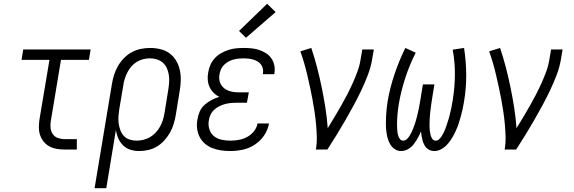

<svg xmlns="http://www.w3.org/2000/svg" viewBox="-20 -792 3040 1017"><path d="M322 0Q301 0 280.5 -3.5Q260 -7 242 -16.5Q224 -26 211.5 -41.5Q199 -57 192.5 -76Q186 -95 186 -116.5Q186 -138 189 -159L242 -475H94L103 -530H460L451 -475H303L249 -150Q246 -132 248 -113.5Q250 -95 260 -81Q270 -67 287 -61Q304 -55 322 -55H387V0Z M481 205 573 -348Q577 -372 584.5 -396Q592 -420 605 -442.5Q618 -465 636.5 -484Q655 -503 678 -515.5Q701 -528 726 -533Q751 -538 775 -538Q803 -538 830 -531.5Q857 -525 878 -509.5Q899 -494 912.5 -471.5Q926 -449 932 -423Q938 -397 937.5 -368.5Q937 -340 932 -312L911 -182Q907 -159 900 -135.5Q893 -112 880.5 -90Q868 -68 850.5 -48.5Q833 -29 811.5 -16Q790 -3 765.5 2.5Q741 8 717 8Q693 8 670.5 1Q648 -6 632 -22Q616 -38 606.5 -59.5Q597 -81 594 -104L543 205ZM703 -47Q721 -47 739.5 -51.5Q758 -56 774.5 -65.5Q791 -75 804.5 -89.5Q818 -104 827.5 -121Q837 -138 842.5 -155.5Q848 -173 851 -191L872 -321Q875 -340 876 -359.5Q877 -379 874 -397Q871 -415 863.5 -431.5Q856 -448 842.5 -460Q829 -472 811 -477.5Q793 -483 774 -483Q757 -483 738.5 -478.5Q720 -474 704 -464Q688 -454 675.5 -439.5Q663 -425 654.5 -408Q646 -391 640.5 -373.5Q635 -356 633 -339L612 -215Q609 -196 607.5 -176.5Q606 -157 608.5 -138.5Q611 -120 617.5 -102.5Q624 -85 636 -72Q648 -59 666 -53Q684 -47 703 -47Z M1200 8Q1175 8 1151 4.5Q1127 1 1105 -7.5Q1083 -16 1065.5 -31Q1048 -46 1037.5 -66.5Q1027 -87 1024 -111.5Q1021 -136 1026 -160Q1029 -181 1038 -201.5Q1047 -222 1064 -237Q1081 -252 1101 -262.5Q1121 -273 1142 -279Q1125 -287 1111.5 -300.5Q1098 -314 1090 -331.5Q1082 -349 1080.5 -369Q1079 -389 1083 -409Q1086 -429 1094.5 -448.5Q1103 -468 1118 -484Q1133 -500 1151.5 -510.5Q1170 -521 1190 -527.5Q1210 -534 1230.5 -536Q1251 -538 1270 -538Q1292 -538 1312.5 -536Q1333 -534 1352.5 -527.5Q1372 -521 1388.5 -510.5Q1405 -500 1416.5 -484Q1428 -468 1432.5 -448Q1437 -428 1434 -407Q1434 -405 1433.5 -403Q1433 -401 1432 -399H1372Q1372 -401 1372.5 -402Q1373 -403 1373 -404Q1375 -417 1372 -429.5Q1369 -442 1361.5 -451.5Q1354 -461 1343.5 -467Q1333 -473 1321 -476.5Q1309 -480 1296 -481.5Q1283 -483 1270 -483Q1257 -483 1243.5 -481.5Q1230 -480 1216.5 -476.5Q1203 -473 1190.5 -466Q1178 -459 1167.5 -449Q1157 -439 1151 -426Q1145 -413 1143 -400Q1140 -386 1141.5 -372Q1143 -358 1149.5 -346Q1156 -334 1166 -325.5Q1176 -317 1189 -312Q1202 -307 1216 -305Q1230 -303 1244 -303H1298L1288 -248H1235Q1219 -248 1203.5 -246.5Q1188 -245 1172.5 -241Q1157 -237 1142 -229.5Q1127 -222 1114.5 -210.5Q1102 -199 1095 -184Q1088 -169 1086 -153Q1082 -130 1089 -107.5Q1096 -85 1113 -71Q1130 -57 1153 -52Q1176 -47 1200 -47Q1222 -47 1244.5 -51Q1267 -55 1288 -66Q1309 -77 1324.5 -96Q1340 -115 1344 -138H1405Q1399 -104 1379 -74.5Q1359 -45 1329 -25.5Q1299 -6 1265.5 1Q1232 8 1200 8ZM1283 -592 1246 -628 1395 -772 1440 -728Z M1653 0Q1659 -34 1658 -68Q1657 -102 1654 -135Q1651 -168 1646 -201Q1641 -234 1635 -266.5Q1629 -299 1622 -331Q1615 -363 1607.5 -395Q1600 -427 1591 -458Q1582 -489 1571 -520L1629 -538Q1646 -487 1659.5 -435Q1673 -383 1684 -329.5Q1695 -276 1703.5 -222Q1712 -168 1716 -113Q1734 -142 1751.5 -171.5Q1769 -201 1786 -230.5Q1803 -260 1818.5 -290Q1834 -320 1848 -351Q1862 -382 1873.5 -413.5Q1885 -445 1890 -477L1899 -530H1960L1951 -477Q1944 -435 1928 -393.5Q1912 -352 1893 -312Q1874 -272 1852.5 -232.5Q1831 -193 1808.5 -154Q1786 -115 1762.5 -76.5Q1739 -38 1714 0Z M2105 8Q2086 8 2070.5 -2.5Q2055 -13 2046 -29Q2037 -45 2032.5 -63Q2028 -81 2026 -99.5Q2024 -118 2024 -137.5Q2024 -157 2025 -176.5Q2026 -196 2028 -215.5Q2030 -235 2033 -254Q2045 -326 2069.5 -398.5Q2094 -471 2127 -538L2182 -513Q2150 -450 2127.5 -381.5Q2105 -313 2093 -245Q2092 -234 2090 -223.5Q2088 -213 2087 -202Q2086 -191 2085 -180Q2084 -169 2083.5 -158Q2083 -147 2083 -136.5Q2083 -126 2083.5 -115.5Q2084 -105 2085 -94.5Q2086 -84 2089 -74Q2092 -64 2098.5 -55.5Q2105 -47 2116 -47Q2126 -47 2134.5 -54.5Q2143 -62 2148.5 -71Q2154 -80 2159 -89.5Q2164 -99 2167.5 -108.5Q2171 -118 2174.5 -127.5Q2178 -137 2181 -147Q2184 -157 2186.5 -166.5Q2189 -176 2191.5 -186Q2194 -196 2196 -206Q2198 -216 2200 -225.5Q2202 -235 2203.5 -245Q2205 -255 2207 -265L2220 -345H2281L2268 -265Q2266 -253 2264.5 -241.5Q2263 -230 2261.5 -218Q2260 -206 2258.5 -194Q2257 -182 2256.5 -170.5Q2256 -159 2255.5 -147Q2255 -135 2255 -123.5Q2255 -112 2256.5 -100.5Q2258 -89 2260.5 -78Q2263 -67 2269.5 -57Q2276 -47 2288 -47Q2298 -47 2306 -54.5Q2314 -62 2319.5 -70.5Q2325 -79 2329.5 -88.5Q2334 -98 2338 -107.5Q2342 -117 2345 -126.5Q2348 -136 2351 -145.5Q2354 -155 2357 -164.5Q2360 -174 2362 -183.5Q2364 -193 2366.5 -202.5Q2369 -212 2371 -222Q2373 -232 2374.5 -241.5Q2376 -251 2378 -261Q2389 -329 2389.5 -396Q2390 -463 2378 -529L2438 -538Q2449 -468 2449.5 -397Q2450 -326 2438 -254Q2435 -234 2430.5 -214.5Q2426 -195 2421 -176Q2416 -157 2409.5 -137.5Q2403 -118 2394.5 -99.5Q2386 -81 2375.5 -63Q2365 -45 2351 -29Q2337 -13 2318.5 -2.5Q2300 8 2280 8Q2268 8 2257 3.5Q2246 -1 2238.5 -9Q2231 -17 2226 -27.5Q2221 -38 2218 -49.5Q2215 -61 2213 -72.5Q2211 -84 2210 -96Q2205 -84 2199 -72Q2193 -60 2186 -49Q2179 -38 2171 -27.5Q2163 -17 2152.5 -9Q2142 -1 2129.5 3.5Q2117 8 2105 8Z M2653 0Q2659 -34 2658 -68Q2657 -102 2654 -135Q2651 -168 2646 -201Q2641 -234 2635 -266.5Q2629 -299 2622 -331Q2615 -363 2607.5 -395Q2600 -427 2591 -458Q2582 -489 2571 -520L2629 -538Q2646 -487 2659.5 -435Q2673 -383 2684 -329.5Q2695 -276 2703.5 -222Q2712 -168 2716 -113Q2734 -142 2751.5 -171.5Q2769 -201 2786 -230.5Q2803 -260 2818.5 -290Q2834 -320 2848 -351Q2862 -382 2873.5 -413.5Q2885 -445 2890 -477L2899 -530H2960L2951 -477Q2944 -435 2928 -393.5Q2912 -352 2893 -312Q2874 -272 2852.5 -232.5Q2831 -193 2808.5 -154Q2786 -115 2762.5 -76.5Q2739 -38 2714 0Z"/></svg>

Font: Iosevka Curly Slab LtObl
Style: Regular
Weight: 300
Italic angle: -9°
Monospace: yes
Designer: Belleve Invis
Foundry: Belleve Invis
Version: Version 11.0.0; ttfautohint (v1.8.3)